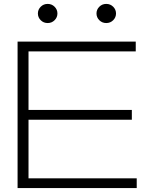

<svg xmlns="http://www.w3.org/2000/svg" viewBox="-20 -963 776 983"><path d="M655 -400V-350H126V-50H680V0H70V-750H675V-700H126V-400ZM224 -845Q203 -845 188.5 -859.5Q174 -874 174 -894Q174 -914 188.5 -928.5Q203 -943 224 -943Q245 -943 259.5 -928.5Q274 -914 274 -894Q274 -874 259.5 -859.5Q245 -845 224 -845ZM524 -845Q503 -845 488.5 -859.5Q474 -874 474 -894Q474 -914 488.5 -928.5Q503 -943 524 -943Q545 -943 559.5 -928.5Q574 -914 574 -894Q574 -874 559.5 -859.5Q545 -845 524 -845Z"/></svg>

Font: Bounded
Style: Regular
Weight: 200
Designer: Vlad Churkin
Version: Version 1.0